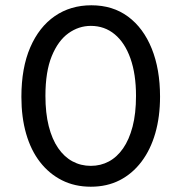

<svg xmlns="http://www.w3.org/2000/svg" viewBox="-20 -693 687 727"><path d="M324 14Q263 14 214.5 -10.5Q166 -35 131.5 -79.5Q97 -124 79 -186.5Q61 -249 61 -326Q61 -436 94.5 -513.5Q128 -591 187.5 -632Q247 -673 326 -673Q407 -673 465 -630Q523 -587 554.5 -509Q586 -431 586 -327Q586 -251 568 -188.5Q550 -126 515.5 -80.5Q481 -35 433 -10.5Q385 14 324 14ZM324 -65Q361 -65 392 -81.5Q423 -98 446 -131Q469 -164 482 -213.5Q495 -263 495 -330Q495 -412 474 -471.5Q453 -531 414.5 -563Q376 -595 324 -595Q278 -595 239 -567Q200 -539 176 -480.5Q152 -422 152 -330Q152 -265 164.5 -215.5Q177 -166 200 -132.5Q223 -99 254.5 -82Q286 -65 324 -65Z"/></svg>

Font: Bricolage Grotesque 20pt
Style: Regular
Weight: 400
Version: Version 1.001;gftools[0.9.33.dev8+g029e19f]